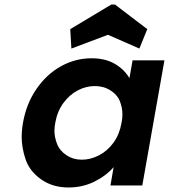

<svg xmlns="http://www.w3.org/2000/svg" viewBox="-20 -821 748 850"><path d="M296 -606 291 -692 473 -801H489L632 -692L597 -606L458 -667ZM82 -279Q97 -363 142 -428Q187 -493 250.5 -528Q314 -563 385 -563Q447 -563 489 -538Q531 -513 553 -475L567 -554H708L610 0H469L483 -81Q449 -42 397 -16.5Q345 9 283 9Q213 9 162 -27Q111 -63 93.5 -115Q76 -167 76 -213Q76 -245 82 -279ZM518 -277Q522 -297 522 -315Q522 -343 511 -372Q500 -401 469.5 -420.5Q439 -440 400 -440Q361 -440 324.5 -421Q288 -402 261 -365.5Q234 -329 225 -279Q221 -259 221 -242Q221 -214 232.5 -184Q244 -154 274 -134Q304 -114 342 -114Q381 -114 418.5 -133.5Q456 -153 482.5 -189.5Q509 -226 518 -277Z"/></svg>

Font: Fz Poppins SemBd
Style: Italic
Weight: 600
Italic angle: -10°
Designer: Ninad Kale (Devanagari), Jonny Pinhorn (Latin)
Foundry: Indian Type Foundry
Version: Vit hóa bi Vntype.Com & FontZin.Com